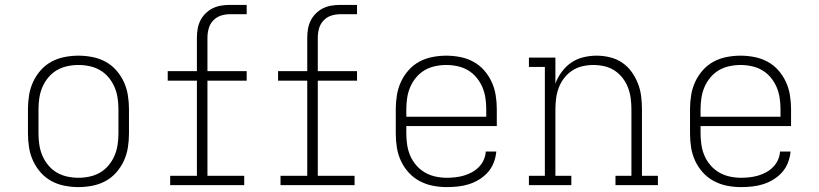

<svg xmlns="http://www.w3.org/2000/svg" viewBox="-20 -755 3340 783"><path d="M300 8Q272 8 243.5 2.5Q215 -3 190 -16.5Q165 -30 146 -51.5Q127 -73 115 -99Q103 -125 98.5 -153.5Q94 -182 94 -210V-310Q94 -338 98.5 -366.5Q103 -395 115 -421Q127 -447 146 -468.5Q165 -490 190 -503.5Q215 -517 243.5 -522.5Q272 -528 300 -528Q328 -528 356.5 -522.5Q385 -517 410 -503.5Q435 -490 454 -468.5Q473 -447 485 -421Q497 -395 501.5 -366.5Q506 -338 506 -310V-210Q506 -182 501.5 -153.5Q497 -125 485 -99Q473 -73 454 -51.5Q435 -30 410 -16.5Q385 -3 356.5 2.5Q328 8 300 8ZM300 -30Q323 -30 346 -35Q369 -40 388.5 -51.5Q408 -63 423 -81Q438 -99 447 -120Q456 -141 459.5 -164Q463 -187 463 -210V-310Q463 -333 459.5 -356Q456 -379 447 -400Q438 -421 423 -439Q408 -457 388.5 -468.5Q369 -480 346 -485Q323 -490 300 -490Q277 -490 254 -485Q231 -480 211.5 -468.5Q192 -457 177 -439Q162 -421 153 -400Q144 -379 140.5 -356Q137 -333 137 -310V-210Q137 -187 140.5 -164Q144 -141 153 -120Q162 -99 177 -81Q192 -63 211.5 -51.5Q231 -40 254 -35Q277 -30 300 -30Z M674 0V-38H783V-426H664V-465H783V-601Q783 -619 786 -637Q789 -655 797 -671Q805 -687 818 -700Q831 -713 847 -721Q863 -729 881 -732Q899 -735 917 -735H986V-697H917Q898 -697 880 -691Q862 -685 849 -671Q836 -657 831 -638.5Q826 -620 826 -601V-465H986V-426H826V-38H976V0Z M1124 0V-38H1233V-426H1114V-465H1233V-601Q1233 -619 1236 -637Q1239 -655 1247 -671Q1255 -687 1268 -700Q1281 -713 1297 -721Q1313 -729 1331 -732Q1349 -735 1367 -735H1436V-697H1367Q1348 -697 1330 -691Q1312 -685 1299 -671Q1286 -657 1281 -638.5Q1276 -620 1276 -601V-465H1436V-426H1276V-38H1426V0Z M1802 8Q1773 8 1745 2.5Q1717 -3 1691.5 -16.5Q1666 -30 1646.5 -51.5Q1627 -73 1615 -99Q1603 -125 1598.5 -153Q1594 -181 1594 -210V-310Q1594 -338 1598.5 -366.5Q1603 -395 1615 -421Q1627 -447 1646 -468.5Q1665 -490 1690 -503.5Q1715 -517 1743.5 -522.5Q1772 -528 1800 -528Q1828 -528 1856.5 -522.5Q1885 -517 1910 -503.5Q1935 -490 1954 -468.5Q1973 -447 1985 -421Q1997 -395 2001.5 -366.5Q2006 -338 2006 -310V-241H1637V-210Q1637 -187 1640.5 -164Q1644 -141 1653 -120Q1662 -99 1677.5 -81Q1693 -63 1713 -51.5Q1733 -40 1756 -35Q1779 -30 1802 -30Q1819 -30 1837 -32Q1855 -34 1872 -39Q1889 -44 1904.5 -52.5Q1920 -61 1932.5 -73.5Q1945 -86 1952.5 -102.5Q1960 -119 1961 -137H2004Q2002 -114 1993.5 -92Q1985 -70 1970 -53Q1955 -36 1935 -23.5Q1915 -11 1893 -4Q1871 3 1848 5.5Q1825 8 1802 8ZM1637 -279H1963V-310Q1963 -333 1959.5 -356Q1956 -379 1947 -400Q1938 -421 1923 -439Q1908 -457 1888.5 -468.5Q1869 -480 1846 -485Q1823 -490 1800 -490Q1777 -490 1754 -485Q1731 -480 1711.5 -468.5Q1692 -457 1677 -439Q1662 -421 1653 -400Q1644 -379 1640.5 -356Q1637 -333 1637 -310Z M2137 0V-38H2202V-482H2137V-520H2245V-414Q2254 -439 2270.5 -461.5Q2287 -484 2309.5 -499.5Q2332 -515 2359 -521.5Q2386 -528 2413 -528Q2440 -528 2467 -521.5Q2494 -515 2516.5 -500Q2539 -485 2555 -463Q2571 -441 2581 -416Q2591 -391 2594.5 -364Q2598 -337 2598 -310V-38H2663V0H2490V-38H2555V-310Q2555 -332 2552 -354.5Q2549 -377 2541 -398Q2533 -419 2519 -437Q2505 -455 2486 -467.5Q2467 -480 2444.5 -485Q2422 -490 2400 -490Q2378 -490 2355.5 -485Q2333 -480 2314 -467.5Q2295 -455 2281 -437Q2267 -419 2259 -398Q2251 -377 2248 -354.5Q2245 -332 2245 -310V-38H2310V0Z M3002 8Q2973 8 2945 2.5Q2917 -3 2891.5 -16.5Q2866 -30 2846.5 -51.5Q2827 -73 2815 -99Q2803 -125 2798.5 -153Q2794 -181 2794 -210V-310Q2794 -338 2798.5 -366.5Q2803 -395 2815 -421Q2827 -447 2846 -468.5Q2865 -490 2890 -503.5Q2915 -517 2943.5 -522.5Q2972 -528 3000 -528Q3028 -528 3056.5 -522.5Q3085 -517 3110 -503.5Q3135 -490 3154 -468.5Q3173 -447 3185 -421Q3197 -395 3201.5 -366.5Q3206 -338 3206 -310V-241H2837V-210Q2837 -187 2840.5 -164Q2844 -141 2853 -120Q2862 -99 2877.5 -81Q2893 -63 2913 -51.5Q2933 -40 2956 -35Q2979 -30 3002 -30Q3019 -30 3037 -32Q3055 -34 3072 -39Q3089 -44 3104.5 -52.5Q3120 -61 3132.5 -73.5Q3145 -86 3152.5 -102.5Q3160 -119 3161 -137H3204Q3202 -114 3193.5 -92Q3185 -70 3170 -53Q3155 -36 3135 -23.5Q3115 -11 3093 -4Q3071 3 3048 5.5Q3025 8 3002 8ZM2837 -279H3163V-310Q3163 -333 3159.5 -356Q3156 -379 3147 -400Q3138 -421 3123 -439Q3108 -457 3088.5 -468.5Q3069 -480 3046 -485Q3023 -490 3000 -490Q2977 -490 2954 -485Q2931 -480 2911.5 -468.5Q2892 -457 2877 -439Q2862 -421 2853 -400Q2844 -379 2840.5 -356Q2837 -333 2837 -310Z"/></svg>

Font: Iosevka Etoile Extralight
Style: Regular
Weight: 200
Designer: Belleve Invis
Foundry: Belleve Invis
Version: Version 22.1.2; ttfautohint (v1.8.4)